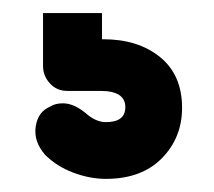

<svg xmlns="http://www.w3.org/2000/svg" viewBox="-20 -21 327 294"><path d="M136.2 39.1H138.2Q191.4 39.1 225.1 66.4Q258.8 93.8 258.8 144Q258.8 189.9 227.8 221.4Q196.8 252.9 142.1 252.9Q117.7 252.9 92.3 243.4Q66.9 233.9 48.8 215.8Q31.2 195.3 34.7 172.6Q38.1 149.9 57.1 142.1Q64.5 137.2 76.2 137.2Q92.8 137.2 110.8 151.9Q126.5 166 142.1 166Q171.9 166 171.9 143.1Q171.9 118.2 133.8 118.2H83Q66.9 118.2 56.4 106.7Q45.9 95.2 45.9 80.1V-1H136.2Z"/></svg>

Font: LT Saeada
Style: Bold
Weight: 700
Designer: Daniel Lyons
Foundry: LyonsType
Version: Version 1.001